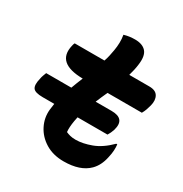

<svg xmlns="http://www.w3.org/2000/svg" viewBox="-167 -838 934 978"><g transform="rotate(30 300.0 -349.0)"><path d="M41 -334H189Q195 -351 202 -368.5Q209 -386 216 -403Q58 -405 85 -520Q86 -526 87.5 -530Q89 -534 91 -538H266Q272 -555 276 -573Q280 -591 283 -609Q287 -632 287.5 -655Q288 -678 284 -700Q301 -705 316.5 -707Q332 -709 348 -709Q392 -709 413 -685.5Q434 -662 427 -609Q425 -591 421 -573.5Q417 -556 412 -538H530Q568 -538 581 -515Q594 -492 585 -458Q581 -443 576.5 -430Q572 -417 564 -403H362Q354 -386 346.5 -368.5Q339 -351 332 -334H426Q508 -334 486 -258Q482 -246 478 -237.5Q474 -229 468 -219H292Q289 -206 287 -194Q280 -153 283 -127Q294 -122 307.5 -118.5Q321 -115 340 -115Q381 -115 431 -133.5Q481 -152 530 -201H536Q538 -186 537 -166Q536 -146 530 -121Q519 -69 488 -38Q439 11 342 11Q280 11 235 -16.5Q190 -44 167.5 -88.5Q145 -133 150 -182Q152 -200 155 -219H87Q41 -219 29.5 -236Q18 -253 28 -293Q30 -305 34 -315.5Q38 -326 41 -334Z"/></g></svg>

Font: Recursive Mn Csl St
Style: Bold Italic
Weight: 700
Italic angle: -15°
Monospace: yes
Version: Version 1.079;hotconv 1.0.112;makeotfexe 2.5.65598; ttfautoh